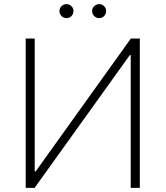

<svg xmlns="http://www.w3.org/2000/svg" viewBox="-20 -915 806 935"><path d="M105.1 -727.3V0H148.4L612.2 -646.7H616.5V0H660.9V-727.3H617.2L153.4 -79.9H149.1V-727.3ZM303.6 -826.7Q290.1 -826.7 279.8 -836.8Q269.5 -846.9 269.5 -860.8Q269.5 -875.4 279.8 -885.1Q290.1 -894.9 303.6 -894.9Q318.2 -894.9 327.9 -885.1Q337.7 -875.4 337.7 -860.8Q337.7 -846.9 327.9 -836.8Q318.2 -826.7 303.6 -826.7ZM462.7 -826.7Q449.2 -826.7 438.9 -836.8Q428.6 -846.9 428.6 -860.8Q428.6 -875.4 438.9 -885.1Q449.2 -894.9 462.7 -894.9Q477.3 -894.9 487 -885.1Q496.8 -875.4 496.8 -860.8Q496.8 -846.9 487 -836.8Q477.3 -826.7 462.7 -826.7Z"/></svg>

Font: Inter UI Extra Light
Style: Regular
Weight: 200
Designer: Rasmus Andersson
Foundry: rsms
Version: 3.2;8d6f07862